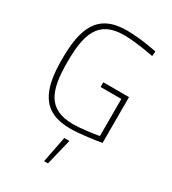

<svg xmlns="http://www.w3.org/2000/svg" viewBox="-228 -819 1075 1202"><g transform="rotate(30 309.5 -218.0)"><path d="M511 -313V-45C467 -37 383 -25 327 -25C143 -25 103 -143 103 -343C103 -542 139 -668 327 -668C418 -668 544 -642 544 -642L547 -677C547 -677 432 -702 327 -702C114 -702 65 -561 65 -343C65 -121 121 8 327 8C393 8 511 -9 547 -16V-347H361V-313ZM361 77 315 266H287L324 77Z"/></g></svg>

Font: RazerF5 Thin
Style: Regular
Weight: 250
Foundry: Razer Inc.
Version: Version 2